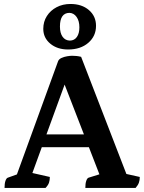

<svg xmlns="http://www.w3.org/2000/svg" viewBox="-20 -932 716 952"><path d="M2.5 0Q2.5 -21.9 7 -35.1Q11.5 -48.4 18.5 -50.9L88.8 -76.1L53.5 -38.8L267.8 -627.9Q271.7 -638.6 284.8 -644.6Q298 -650.6 312.8 -653Q327.6 -655.5 337.7 -655.5Q349.1 -655.5 360.1 -654.3Q371.1 -653.1 382.2 -650.2L617 -42.7L578.2 -75.8L673.1 -54.6Q673.1 -38.9 668.8 -26.6Q664.6 -14.3 652.3 0H403.1Q403.1 -21.9 407.6 -35.1Q412.1 -48.4 419.1 -50.9L489.8 -72.9L482.1 -43.9L281.2 -562.1L318.9 -563.2L128.5 -41.1L121.4 -78.5L227.1 -54.6Q227.1 -38.9 223.1 -26.6Q219.2 -14.3 205.7 0ZM164.5 -202 178.2 -265.7H426.7L442.5 -202ZM317.8 -686.6Q264.1 -686.6 229.4 -715.4Q194.6 -744.3 194.6 -789.1Q194.6 -824.6 212.4 -852.4Q230.2 -880.3 260.7 -896.3Q291.2 -912.3 329.6 -912.3Q385.8 -912.3 420.9 -882Q456.1 -851.8 456.1 -803.9Q456.1 -752.6 417.7 -719.6Q379.3 -686.6 317.8 -686.6ZM326.7 -730.7Q348.9 -731.2 361.2 -748.7Q373.6 -766.1 373.6 -796.6Q373.6 -828.4 359.7 -848Q345.9 -867.7 323.7 -868.3Q277.2 -867.2 277.2 -800.5Q277.2 -768.1 290.3 -749.7Q303.5 -731.2 326.7 -730.7Z"/></svg>

Font: Pitagon Serif
Style: Regular
Weight: 400
Designer: Travis Tran
Foundry: Pitagon
Version: Version 1.000;gftools[0.9.26]